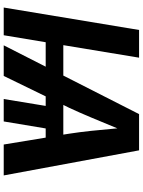

<svg xmlns="http://www.w3.org/2000/svg" viewBox="112 -880 768 1032"><g transform="rotate(90 496.0 -364.0)"><path d="M290 -727.5 222.7 -320.3H386.2L593.3 -727.5H788.1L922.9 0H756.8L719.7 -225.6H670.4L632.8 0H512.2L549.3 -225.6H498L388.2 0H223.6L338.4 -225.6H207L169.4 0H20.5L141.1 -727.5ZM543.9 -320.3H703.6L698.7 -351.1Q690.4 -404.8 683.3 -470.2Q676.3 -535.6 669.9 -610.8Q639.6 -537.1 612.3 -471.9Q585 -406.7 559.1 -351.1Z"/></g></svg>

Font: Inter
Style: Bold Italic
Weight: 700
Italic angle: -9.39999°
Designer: Rasmus Andersson
Foundry: rsms
Version: Version 4.001;git-9221beed3